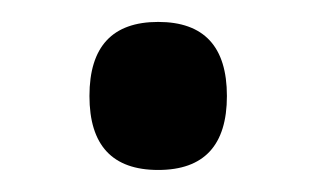

<svg xmlns="http://www.w3.org/2000/svg" viewBox="-20 -149 290 176"><path d="M62 -61Q62 -128.9 125 -128.9Q188 -128.9 188 -61Q188 6.8 125 6.8Q62 6.8 62 -61Z"/></svg>

Font: Noto Serif Kannada
Style: Regular
Weight: 400
Designer: Indian Type Foundry
Foundry: Monotype Imaging Inc.
Version: Version 1.01